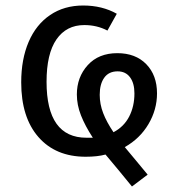

<svg xmlns="http://www.w3.org/2000/svg" viewBox="-20 -558 640 697"><path d="M433 -24 473 24 516 76 459 119 409 58Q367 8 363 3Q334 11 291 11Q182 11 119.5 -60.5Q57 -132 57 -259Q57 -343 84 -406Q111 -469 162 -503.5Q213 -538 282 -538Q351 -538 404 -508L370 -447Q332 -467 286 -467Q221 -467 185 -415Q149 -363 149 -261Q149 -58 294 -58H317Q289 -101 274 -139Q259 -177 259 -215Q259 -278 298.5 -321.5Q338 -365 406 -365Q472 -365 511 -325Q550 -285 550 -219Q550 -160 519 -107.5Q488 -55 433 -24ZM392 -78Q430 -98 449 -135Q468 -172 468 -219Q468 -256 452 -277.5Q436 -299 407 -299Q375 -299 358.5 -276Q342 -253 342 -214Q342 -180 354.5 -147.5Q367 -115 392 -78Z"/></svg>

Font: Fira Mono
Style: Regular
Weight: 400
Designer: Carrois Corporate & Edenspiekermann AG
Foundry: Carrois Corporate GbR & Edenspiekermann AG
Version: Version 3.206